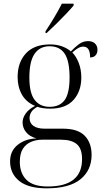

<svg xmlns="http://www.w3.org/2000/svg" viewBox="-20 -786 565 1046"><path d="M234 240Q135 240 85 200Q35 160 35 93Q35 36 76.5 3Q118 -30 179 -32Q141 -42 122 -66Q103 -90 103 -119Q103 -143 119.5 -167Q136 -191 171 -209Q123 -229 99.5 -270.5Q76 -312 76 -366Q76 -446 121 -495Q166 -544 253 -544Q288 -544 316.5 -534Q345 -524 366 -506Q387 -528 409.5 -545Q432 -562 460 -562Q484 -562 497.5 -549Q511 -536 511 -515Q511 -496 500.5 -484.5Q490 -473 471 -473Q471 -532 434 -532Q420 -532 406.5 -524.5Q393 -517 374 -500Q395 -479 409 -443Q423 -407 423 -364Q423 -289 380.5 -241.5Q338 -194 253 -194Q214 -194 183 -204Q160 -191 150.5 -175.5Q141 -160 141 -143Q141 -115 162.5 -100Q184 -85 223 -85H323Q404 -85 441.5 -46.5Q479 -8 479 58Q479 141 418.5 190.5Q358 240 234 240ZM250 -204Q305 -204 332 -240.5Q359 -277 359 -364Q359 -454 332 -494Q305 -534 250 -534Q197 -534 168.5 -493Q140 -452 140 -363Q140 -279 169 -241.5Q198 -204 250 -204ZM240 230Q427 230 427 81Q427 23 398 -1Q369 -25 312 -25H211Q178 -25 150 -13.5Q122 -2 105 24Q88 50 88 96Q88 158 124.5 194Q161 230 240 230ZM228 -616Q249 -647 274.5 -689.5Q300 -732 317 -766H381V-756Q367 -739 341 -711.5Q315 -684 286 -655.5Q257 -627 234 -606H228Z"/></svg>

Font: Noto Serif Display Light
Style: Regular
Weight: 300
Designer: Monotype Design Team
Foundry: Monotype Imaging Inc.
Version: Version 2.009